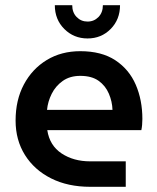

<svg xmlns="http://www.w3.org/2000/svg" viewBox="-20 -719 606 739"><path d="M327 0Q241 0 176.5 -32.5Q112 -65 76 -122.5Q40 -180 40 -255Q40 -334 72 -394Q104 -454 160 -488Q216 -522 289 -522Q371 -522 424 -487Q477 -452 502.5 -393Q528 -334 528 -261Q528 -237 524 -218H162Q171 -159 217 -128.5Q263 -98 327 -98H464V0ZM161 -296H413Q412 -328 399 -358.5Q386 -389 359.5 -408Q333 -427 289 -427Q249 -427 221.5 -407.5Q194 -388 179 -358Q164 -328 161 -296ZM317 -571Q264 -571 227.5 -607.5Q191 -644 191 -699H258Q258 -671 275 -653.5Q292 -636 317 -636Q342 -636 359 -653.5Q376 -671 376 -699H442Q442 -644 406 -607.5Q370 -571 317 -571Z"/></svg>

Font: MuseoModerno Medium
Style: Regular
Weight: 500
Designer: Pablo Cosgaya, Héctor Gatti, Marcela Romero, and the Authors of The MuseoModerno Project.
Foundry: Omnibus-Type Team
Version: Version 1.001